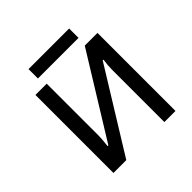

<svg xmlns="http://www.w3.org/2000/svg" viewBox="-167 -766 904 904"><g transform="rotate(-45 285.5 -314.0)"><path d="M420.5 -566H150V-628.5H420.5ZM500 0H426V-350Q426 -376.5 431 -410.5H426L172.5 0H87V-519.5H162V-170Q162 -155.5 157 -109H162L415.5 -519.5H500Z"/></g></svg>

Font: Acari Sans
Style: Regular
Weight: 400
Designer: Alfredo Marco Pradil and Stefan Peev (font) & Cristiano Sobral (main changes)
Foundry: Alfredo Marco Pradil and Stefan Peev (font) & Cristiano Sobral (main changes)
Version: Version 1.063; ttfautohint (v1.8.3)